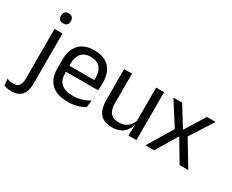

<svg xmlns="http://www.w3.org/2000/svg" viewBox="-176 -1093 2044 1693"><g transform="rotate(30 846.0 -246.0)"><path d="M81.5 -66.5V-488H162.5V-66.5ZM122 -568Q97 -568 84.8 -581.2Q72.5 -594.5 72.5 -617.5V-620Q72.5 -643.5 84.8 -656.5Q97 -669.5 122 -669.5Q147 -669.5 159.5 -656.5Q172 -643.5 172 -620V-617.5Q172 -594 159.5 -581Q147 -568 122 -568ZM22 178.5Q0.5 178.5 -18.5 174.8Q-37.5 171 -51 166L-58 99Q-44 105.5 -28.8 108.8Q-13.5 112 3 112Q48 112 64.8 87.8Q81.5 63.5 81.5 18V-136.5H162.5V22Q162.5 71 149 106Q135.5 141 104.5 159.8Q73.5 178.5 22 178.5Z M501.5 11Q390 11 333.5 -43.5Q277 -98 277 -199.5V-286.5Q277 -389.5 329.5 -445.2Q382 -501 483 -501Q551 -501 596.5 -475.8Q642 -450.5 665 -404Q688 -357.5 688 -293V-275Q688 -259 686.8 -243Q685.5 -227 683.5 -211.5H609Q610 -235.5 610.2 -257Q610.5 -278.5 610.5 -296.5Q610.5 -341 596.2 -371.8Q582 -402.5 553.8 -418.8Q525.5 -435 483 -435Q420 -435 388.5 -398.5Q357 -362 357 -294V-247.5L357.5 -237.5V-191Q357.5 -160.5 366.5 -136Q375.5 -111.5 394.8 -93.8Q414 -76 443.8 -66.8Q473.5 -57.5 514.5 -57.5Q562 -57.5 603 -70Q644 -82.5 680 -104L672.5 -34Q640 -13.5 597 -1.2Q554 11 501.5 11ZM319.5 -211.5V-272.5H666.5V-211.5Z M870.5 -488V-184.5Q870.5 -146 881.2 -117.2Q892 -88.5 916.5 -72.8Q941 -57 982.5 -57Q1021.5 -57 1049.5 -71.2Q1077.5 -85.5 1095.2 -110.5Q1113 -135.5 1119.5 -167L1134 -109.5H1116.5Q1109 -76.5 1089 -49.2Q1069 -22 1035.2 -5.8Q1001.5 10.5 952 10.5Q894.5 10.5 858.8 -11.2Q823 -33 806.5 -74.8Q790 -116.5 790 -175.5V-488ZM1197 -488V0H1116L1119.5 -117L1116 -122V-488Z M1288.5 0 1448.5 -265.5V-242.5L1291.5 -488H1380.5L1503.5 -289.5H1510.5L1633 -488H1722L1565 -242.5V-265.5L1725 0H1636.5L1510.5 -212H1503.5L1377 0Z"/></g></svg>

Font: Anek Latin
Style: Regular
Weight: 400
Designer: Yesha Goshar
Foundry: Ek Type
Version: Version 1.003